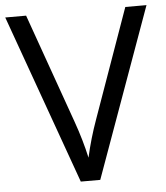

<svg xmlns="http://www.w3.org/2000/svg" viewBox="-52 -760 698 806"><g transform="rotate(-5 297.5 -357.0)"><path d="M505.9 -713.9H595.2L337.9 0H255.9L0 -713.9H87.9L252 -252Q280.3 -172.4 296.9 -97.2Q314.5 -176.3 342.8 -254.9Z"/></g></svg>

Font: f05544669
Style: Regular
Weight: 400
Foundry: Ascender Corporation
Version: Version 1.10